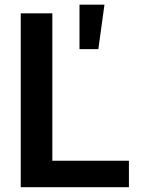

<svg xmlns="http://www.w3.org/2000/svg" viewBox="-20 -783 596 803"><path d="M391.3 -577.4 416.9 -763.5H312.5V-577.4ZM519.2 0V-110.8H198.9V-727.3H66.8V0Z"/></svg>

Font: Riot Sans 2.0
Style: Bold
Weight: 600
Designer: Rasmus Andersson
Foundry: rsms
Version: Version 3.006;hotconv 1.0.109;makeotfexe 2.5.65596